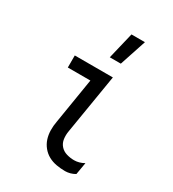

<svg xmlns="http://www.w3.org/2000/svg" viewBox="-184 -855 869 965"><g transform="rotate(30 250.0 -373.0)"><path d="M346 8Q320 8 295 3.5Q270 -1 249 -12.5Q228 -24 212.5 -43Q197 -62 189.5 -85Q182 -108 181.5 -134Q181 -160 186 -186L229 -450H98V-520H319L262 -174Q258 -151 261 -129Q264 -107 278 -91Q292 -75 313.5 -68.5Q335 -62 358 -62Q372 -62 386.5 -66Q401 -70 415 -78L403 -8Q390 0 375 4Q360 8 346 8ZM255 -600 292 -754H370L319 -600Z"/></g></svg>

Font: Iosevka Oblique
Style: Regular
Weight: 400
Italic angle: -9°
Monospace: yes
Designer: Belleve Invis
Foundry: Belleve Invis
Version: Version 32.5.0; ttfautohint (v1.8.4)